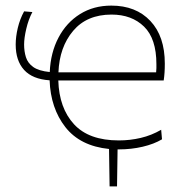

<svg xmlns="http://www.w3.org/2000/svg" viewBox="-20 -528 663 685"><path d="M371 137Q370.5 103.5 370 70Q369.5 36.5 369 3.5Q266 -7 213.2 -74.5Q160.5 -142 157 -241.5Q96 -245.5 66 -278.5Q36 -311.5 36 -369Q36 -397 43.5 -428.5Q51 -460 66 -487.5L95.5 -485Q81.5 -458.5 73.8 -425.5Q66 -392.5 66 -369Q66 -345 72.5 -324Q79 -303 98.5 -289Q118 -275 157.5 -271Q160.5 -340.5 188.8 -394Q217 -447.5 265.5 -477.8Q314 -508 377 -508Q465 -508 516.5 -453.2Q568 -398.5 568 -301Q568 -266.5 564 -241H188Q191 -142.5 244 -84.8Q297 -27 404 -27Q444 -27 482.2 -36Q520.5 -45 555 -65L558 -31Q529.5 -14 489 -4.5Q448.5 5 404 5Q401.5 5 399.5 5Q399 38 398.5 71Q398 104 397.5 137ZM378 -476Q290 -476 241 -418Q192 -360 188.5 -270H537Q538 -277.5 538 -285Q538 -292 538 -299Q538 -390 494 -433Q450 -476 378 -476Z"/></svg>

Font: Heraclito Thin
Style: Regular
Weight: 100
Designer: Kostas Bartsokas (font) & Cristiano Sobral (main changes)
Foundry: Kostas Bartsokas (font) & Cristiano Sobral (main changes)
Version: Version 1.00;July 8, 2020;FontCreator 13.0.0.2655 64-bit